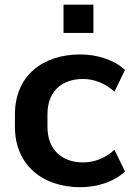

<svg xmlns="http://www.w3.org/2000/svg" viewBox="-20 -779 559 810"><path d="M318.4 10.7C389.6 10.7 461.4 -11.7 507.3 -55.7L462.9 -147C424.3 -110.8 375.5 -93.8 330.6 -93.8C243.7 -93.8 180.2 -145 180.2 -243.7V-296.4C180.2 -396.5 243.2 -445.8 330.6 -445.8C377.4 -445.8 425.3 -426.8 462.9 -392.1L507.3 -483.9C462.9 -525.4 393.1 -549.3 317.9 -549.3C161.6 -549.3 43 -460.4 43 -296.4V-243.7C43 -82 160.6 10.7 318.4 10.7ZM374 -640.1V-759.3H248V-640.1Z"/></svg>

Font: Winston SemiBold
Style: Regular
Weight: 600
Designer: Vernon Adams, Kim Jin-seong, David Berlow, Cristiano Sobral
Foundry: The Winston Project Authors
Version: Version 3.004